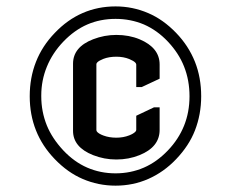

<svg xmlns="http://www.w3.org/2000/svg" viewBox="-20 -670 724 602"><path d="M480.5 -333.5V-262.7Q480.5 -209 417.5 -183.6Q383.8 -169.9 344.7 -169.9Q306.6 -169.9 272 -183.6Q209 -208.5 209 -259.8V-470.2Q209 -522.5 272 -546.9Q307.1 -560.5 344.7 -560.5Q384.8 -560.5 417.5 -546.9Q480.5 -520.5 480.5 -467.8V-423.3L424.3 -397H407.2V-467.8Q406.7 -471.2 404.3 -473.6Q399.4 -479 385.3 -484.9Q367.2 -492.2 344.7 -492.2Q321.8 -492.2 304.2 -485.4Q290.5 -480 285.2 -474.6Q282.2 -471.7 282.2 -468.8V-261.7Q282.7 -258.3 285.2 -255.9Q291 -250 304.2 -245.1Q322.3 -238.3 344.7 -238.3Q366.7 -238.3 385.3 -245.6Q397.9 -250.5 404.3 -256.8Q407.2 -259.8 407.2 -262.7V-307.1L462.9 -333.5ZM342.3 -649.9Q396 -649.9 444.8 -628.9Q491.7 -608.9 532.2 -566.9Q571.3 -526.4 591.3 -476.1Q610.8 -426.8 610.8 -368.2Q610.8 -311.5 591.3 -261.2Q572.8 -213.4 532.2 -170.9Q493.7 -130.4 444.8 -108.9Q397 -87.9 342.3 -87.9Q288.1 -87.9 239.3 -108.9Q192.4 -128.9 151.9 -170.9Q112.3 -211.9 92.8 -261.2Q73.2 -310.5 73.2 -368.2Q73.2 -426.3 92.8 -476.1Q112.3 -525.9 151.9 -566.9Q191.4 -608.4 239.3 -629.2Q287.1 -649.9 342.3 -649.9ZM342.3 -610.8Q294.4 -610.8 253.9 -593.3Q213.4 -575.7 178.7 -539.6Q144.5 -503.9 127 -460.9Q109.4 -418 109.4 -370.6V-368.2Q109.4 -319.8 127 -276.4Q143.6 -235.8 178.7 -198.2Q212.9 -162.1 253.4 -144.5Q294.9 -126.5 342.3 -126.5Q389.6 -126.5 431.2 -144.5Q471.7 -162.1 506.3 -198.2Q540 -233.4 557.1 -275.9Q574.2 -318.4 574.2 -368.2Q574.2 -418.5 557.1 -461.4Q540.5 -503.4 506.3 -539.6Q472.7 -575.2 431.2 -593.3Q389.6 -610.8 342.3 -610.8Z"/></svg>

Font: Nova Flat
Style: Book
Weight: 400
Version: Version 2.000